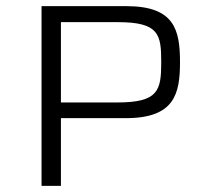

<svg xmlns="http://www.w3.org/2000/svg" viewBox="-20 -604 690 624"><path d="M115 0H178V-220H389C548 -220 565 -300 565 -402C565 -507 547 -584 391 -584H115ZM178 -271V-532H363C497 -532 504 -492 504 -402C504 -310 495 -271 361 -271Z"/></svg>

Font: Saira UNSAM Light SC
Style: Regular
Weight: 300
Designer: Hector Gatti with collaboration of the Omnibus-Type team
Foundry: Omnibus-Type
Version: Version 1.072;PS 001.072;hotconv 1.0.88;makeotf.lib2.5.64775